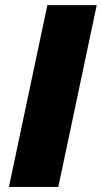

<svg xmlns="http://www.w3.org/2000/svg" viewBox="-20 -734 400 754"><path d="M166 -713.9H359.9L209 0H15.1Z"/></svg>

Font: Open Sans Hebrew Extra Bold
Style: Italic
Weight: 800
Italic angle: -12°
Foundry: Ascender Corporation, Yanek Iontef
Version: Version 2.001;PS 002.001;hotconv 1.0.70;makeotf.lib2.5.58329